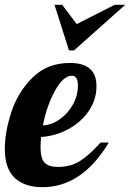

<svg xmlns="http://www.w3.org/2000/svg" viewBox="-33 -770 539 796"><path d="M193 -750 253 -561H274L486 -750H442L285 -670L225 -750ZM28 -32.5C55.3 -6.8 93.7 6 143 6C252.3 6 344 -55.7 418 -179H384C353.3 -145 325.2 -119.7 299.5 -103C273.8 -86.3 243 -78 207 -78C181.7 -78 163.3 -83.8 152 -95.5C140.7 -107.2 135 -129.3 135 -162C135 -168.7 135.7 -182 137 -202C177 -204.7 214.7 -215.5 250 -234.5C285.3 -253.5 313.7 -278.7 335 -310C356.3 -341.3 367 -375.7 367 -413C367 -477 330.3 -509 257 -509C194.3 -509 142.7 -488.8 102 -448.5C61.3 -408.2 32 -360.3 14 -305C-4 -249.7 -13 -199 -13 -153C-13 -98.3 0.7 -58.2 28 -32.5ZM215.5 -276C193.2 -260 169.7 -251.3 145 -250C155 -303.3 171.5 -351 194.5 -393C217.5 -435 241 -456 265 -456C281.7 -456 290 -442.3 290 -415C290 -387.7 283.2 -361.7 269.5 -337C255.8 -312.3 237.8 -292 215.5 -276Z"/></svg>

Font: DonutKreme
Style: Regular
Weight: 400
Designer: Impallari Type
Foundry: Impallari Type
Version: Version 2.100